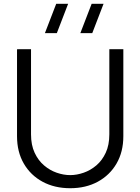

<svg xmlns="http://www.w3.org/2000/svg" viewBox="-20 -980 742 1015"><path d="M351 15Q268.7 15 205.3 -19.1Q142 -53.2 106 -115Q70 -176.8 70 -260V-719.7L144 -720V-269.7Q144 -213.5 163 -172.7Q182 -131.8 212.8 -105.7Q243.5 -79.5 279.9 -66.9Q316.3 -54.3 351 -54.3Q386 -54.3 422.4 -67Q458.8 -79.7 489.5 -105.8Q520.2 -132 539.1 -172.8Q558 -213.7 558 -269.7V-720H632V-260Q632 -177.2 596 -115.3Q560 -53.5 496.7 -19.2Q433.3 15 351 15ZM404.8 -805H467.8L527.5 -960H464.5ZM217.5 -805H280.5L340.2 -960H277.2Z"/></svg>

Font: Manrope Variable Light
Style: Regular
Weight: 200
Designer: Mikhail Sharanda
Foundry: Mikhail Sharanda
Version: Version 4.505